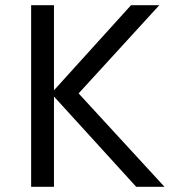

<svg xmlns="http://www.w3.org/2000/svg" viewBox="-20 -720 694 740"><path d="M283 -360 614 0H505L188 -348V0H100V-700H188V-372L485 -700H594Z"/></svg>

Font: Fivo Sans Modern
Style: Regular
Weight: 400
Designer: Alexander Slobzheninov
Foundry: Alexander Slobzheninov
Version: 1.0